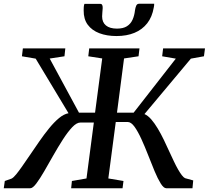

<svg xmlns="http://www.w3.org/2000/svg" viewBox="-50 -1000 1109 1020"><path d="M-30 0 -24.5 -38.5 11 -51Q21.5 -56 36 -73.8Q50.5 -91.5 69 -118.2Q87.5 -145 108.5 -175.5Q133 -211.5 158.8 -248.8Q184.5 -286 210.8 -318.2Q237 -350.5 263 -372.2Q289 -394 314 -398.5L139.5 -688.5L66.5 -701L71.5 -743H297L292.5 -701L214 -689L369.5 -401.5H455L493 -689.5L419 -701L424 -743H691L686 -701L609 -689.5L571.5 -401.5H660L884 -688.5L811.5 -701L816.5 -743H1039L1033.5 -701L964 -688.5L717.5 -394Q736 -386 753.8 -365.5Q771.5 -345 788.2 -317Q805 -289 820.5 -256.8Q836 -224.5 850.5 -192.5Q862.5 -166.5 873.8 -142.8Q885 -119 895.8 -100.2Q906.5 -81.5 916 -69.2Q925.5 -57 933 -53.5L976.5 -41.5L972.5 0H833Q819.5 0 803.8 -25.2Q788 -50.5 771.2 -90.8Q754.5 -131 737 -176Q719.5 -221 701.2 -261Q683 -301 664.8 -326.5Q646.5 -352 628 -352H565L525.5 -52L606 -38.5L601 0H328L332 -38.5L409.5 -52L448.5 -349H377Q357 -349 333.2 -323.8Q309.5 -298.5 284 -258.8Q258.5 -219 233.2 -174.5Q208 -130 185 -90.2Q162 -50.5 143 -25.2Q124 0 111 0ZM482 -979.5Q490.5 -979.5 493.2 -973Q496 -966.5 495.5 -956.5Q495 -947 493.8 -934.8Q492.5 -922.5 492.5 -913Q492.5 -881.5 512.8 -864.8Q533 -848 571.5 -848Q604.5 -848 624.2 -860.5Q644 -873 654 -895Q664 -917 667 -944.5Q669 -959 673.5 -969.5Q678 -980 688.5 -980H769Q769 -976 768.8 -971.5Q768.5 -967 767 -960.5Q758.5 -910 732 -876.2Q705.5 -842.5 664.2 -825.5Q623 -808.5 569 -808.5Q517.5 -808.5 478 -823.5Q438.5 -838.5 416.2 -868.5Q394 -898.5 394.5 -944.5Q394.5 -953.5 395 -962.2Q395.5 -971 398.5 -979.5Z"/></svg>

Font: Merriweather 36pt Medium
Style: Italic
Weight: 500
Italic angle: -7.8°
Version: Version 2.101